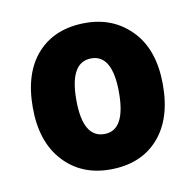

<svg xmlns="http://www.w3.org/2000/svg" viewBox="-52 -775 473 465"><g transform="rotate(-10 185.0 -542.0)"><path d="M345 -542Q345 -457 302 -409.5Q259 -362 184 -362Q113 -362 69 -410Q25 -458 25 -542Q25 -628 68 -675Q111 -722 186 -722Q255 -722 300 -675Q345 -628 345 -542ZM132 -542Q132 -449 185 -449Q237 -449 237 -542Q237 -635 185 -635Q132 -635 132 -542Z"/></g></svg>

Font: Noto Sans Ethiopic SemiCondensed ExtraBold
Style: Regular
Weight: 800
Width: 4
Designer: Monotype Design Team
Foundry: Monotype Imaging Inc.
Version: Version 2.102; ttfautohint (v1.8.4.7-5d5b)